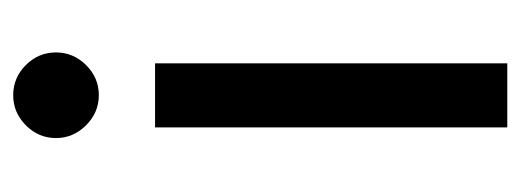

<svg xmlns="http://www.w3.org/2000/svg" viewBox="-258 -496 755 278"><g transform="rotate(-90 119.0 -357.5)"><path d="M73 0V-510H165.8V0ZM119.6 -591.4Q94.6 -591.4 76.1 -609.9Q57.6 -628.4 57.6 -653.4Q57.6 -678.8 76.1 -697.1Q94.6 -715.4 119.6 -715.4Q145 -715.4 163.3 -697.1Q181.6 -678.8 181.6 -653.4Q181.6 -628.4 163.3 -609.9Q145 -591.4 119.6 -591.4Z"/></g></svg>

Font: MuseoModerno Thin
Style: Regular
Weight: 100
Designer: Pablo Cosgaya, Héctor Gatti, Marcela Romero, and the Authors of The MuseoModerno Project.
Foundry: Omnibus-Type Team
Version: Version 1.003